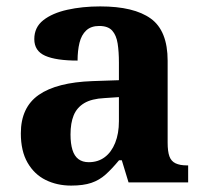

<svg xmlns="http://www.w3.org/2000/svg" viewBox="-20 -569 639 599"><path d="M202 10Q158 10 122.5 -7.5Q87 -25 66 -61.4Q45 -97.7 45 -153Q45 -234 101 -273Q157 -312 269 -316L351 -318.8V-374Q351 -407.6 347 -433.3Q343 -459 330 -473.5Q317 -488 289.5 -488Q264 -488 249 -474Q234 -460 228 -435.5Q222 -411 222 -380Q155 -380 121 -395Q87 -410 87 -447Q87 -483.8 115 -505.9Q143 -528 189.9 -538.5Q236.8 -549 292.8 -549Q398 -549 450.5 -511Q503 -473 503 -379.4V-124.1Q503 -96.6 508.5 -81.3Q514 -66 527.7 -59.5Q541.4 -53 563 -53H567V0H381L360 -69H351.4Q329 -42 309.5 -24.5Q290 -7 265 1.5Q240 10 202 10ZM256.8 -63Q286 -63 306.8 -78.7Q327.7 -94.3 339.3 -123.3Q351 -152.3 351 -191V-266L306 -263Q266 -261 242.9 -247.3Q219.9 -233.5 209.9 -209.3Q200 -185.1 200 -149.4Q200 -121 206 -101.5Q212 -82 224.8 -72.5Q237.6 -63 256.8 -63Z"/></svg>

Font: Noto Serif Thai
Style: Regular
Weight: 400
Designer: Monotype Design Team
Foundry: Monotype Imaging Inc.
Version: Version 2.001